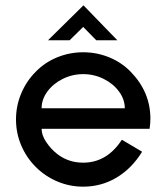

<svg xmlns="http://www.w3.org/2000/svg" viewBox="-20 -695 624 720"><path d="M136 -212Q136 -188 153.5 -162Q171 -136 194 -118Q236 -85 292 -85Q381 -85 437 -171L513 -126Q474 -63 417 -29Q360 5 292 5Q241 5 195 -14.5Q149 -34 114 -69Q79 -104 59.5 -150Q40 -196 40 -247Q40 -298 59.5 -344.5Q79 -391 114 -426Q148 -461 194.5 -480Q241 -499 292 -499Q343 -499 389.5 -480Q436 -461 470 -426Q544 -350 544 -250Q544 -232 541 -212ZM136 -289H448Q448 -322 426.5 -351.5Q405 -381 369 -399Q333 -417 292 -417Q251 -417 215 -399Q179 -381 157.5 -351.5Q136 -322 136 -289ZM292 -594 241 -544H160L293 -675L420 -544H341Z"/></svg>

Font: Sulphur Point
Style: Bold
Weight: 700
Designer: Noponies / Dale Sattler
Foundry: Noponies
Version: Version 1.000; ttfautohint (v1.8)